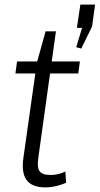

<svg xmlns="http://www.w3.org/2000/svg" viewBox="-20 -807 433 834"><path d="M177 7Q119 7 95.5 -25Q72 -57 82 -124L140 -534L178 -671H223L147 -126Q140 -81 151.5 -64Q163 -47 200 -47Q216 -47 232 -50.5Q248 -54 264 -62L267 -13Q253 -7 238 -2.5Q223 2 207.5 4.5Q192 7 177 7ZM54 -540H327L320 -488H47ZM393 -787 380 -692 333 -596 311 -602 359 -760 372 -686H314L329 -787Z"/></svg>

Font: Pathway Extreme SemiCondensed ExtraLight
Style: Italic
Weight: 250
Width: 4
Italic angle: -8°
Version: Version 1.001;gftools[0.9.26]